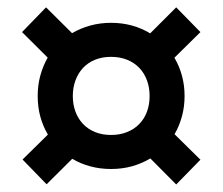

<svg xmlns="http://www.w3.org/2000/svg" viewBox="-20 -611 597 515"><path d="M81.1 -353.5Q81.1 -382.3 88.1 -408.2Q95.2 -434.1 107.9 -456.5L39.1 -524.9L103.5 -591.3L173.3 -522Q195.8 -535.2 222.2 -542.5Q248.5 -549.8 277.8 -549.8Q307.6 -549.8 334 -542.5Q360.4 -535.2 382.8 -521.5L452.6 -591.3L517.6 -524.9L447.8 -456.1Q460.9 -434.1 468 -408.2Q475.1 -382.3 475.1 -353.5Q475.1 -324.7 468 -298.8Q460.9 -272.9 448.2 -251L517.6 -182.6L452.6 -116.2L383.3 -186Q360.4 -172.4 334 -165Q307.6 -157.7 277.8 -157.7Q248.5 -157.7 222.2 -164.8Q195.8 -171.9 173.8 -185.1L105 -116.7L40.5 -183.1L108.4 -250Q95.2 -272.5 88.1 -298.3Q81.1 -324.2 81.1 -353.5ZM175.3 -353.5Q175.3 -330.6 182.4 -311.5Q189.5 -292.5 202.6 -278.6Q215.8 -264.6 234.9 -256.8Q253.9 -249 277.8 -249Q301.8 -249 321 -256.8Q340.3 -264.6 353.8 -278.6Q367.2 -292.5 374.3 -311.5Q381.3 -330.6 381.3 -353.5Q381.3 -376 374.3 -395.3Q367.2 -414.6 353.8 -428.7Q340.3 -442.9 321 -450.7Q301.8 -458.5 277.8 -458.5Q253.9 -458.5 234.9 -450.7Q215.8 -442.9 202.6 -428.7Q189.5 -414.6 182.4 -395.3Q175.3 -376 175.3 -353.5Z"/></svg>

Font: Arian AMU Serif
Style: Bold
Weight: 700
Designer: Ruben Hakobyan (Tarumian)
Foundry: Ruben Hakobyan (Tarumian)
Version: Version 1.002